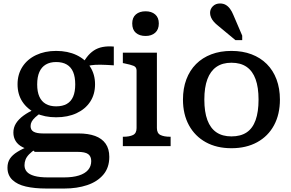

<svg xmlns="http://www.w3.org/2000/svg" viewBox="-20 -841 1675 1105"><path d="M635 -465Q591 -468 559 -468.5Q527 -469 504.5 -465.5Q482 -462 464 -453L447 -455Q461 -487 479 -511Q497 -535 519.5 -550Q542 -565 570.5 -570.5Q599 -576 635 -573ZM303 -166Q237 -166 187 -189.5Q137 -213 109 -255.5Q81 -298 81 -356Q81 -413 109 -456.5Q137 -500 187.5 -524Q238 -548 303 -548Q370 -548 420.5 -524Q471 -500 499 -456.5Q527 -413 527 -356Q527 -298 499 -255.5Q471 -213 420.5 -189.5Q370 -166 303 -166ZM303 -229Q340 -229 364.5 -243Q389 -257 401 -285Q413 -313 413 -355Q413 -398 401 -426.5Q389 -455 364.5 -469.5Q340 -484 303 -484Q268 -484 243.5 -469.5Q219 -455 206.5 -426.5Q194 -398 194 -355Q194 -313 206.5 -285Q219 -257 243.5 -243Q268 -229 303 -229ZM246 244Q179 244 129 232.5Q79 221 51 194Q23 167 23 124Q23 94 37 72.5Q51 51 80 33Q109 15 156 -4L186 16Q162 32 147.5 47Q133 62 127 77.5Q121 93 121 110Q121 132 134.5 147.5Q148 163 178 171.5Q208 180 257 180H348Q399 180 434 169Q469 158 487 137Q505 116 505 86Q505 59 487.5 46Q470 33 426 33H177L178 28Q137 20 110 6Q83 -8 70 -29.5Q57 -51 57 -78Q57 -107 72 -131Q87 -155 115 -175.5Q143 -196 183 -214L218 -193Q197 -179 183 -166Q169 -153 162.5 -141Q156 -129 156 -115Q156 -93 173.5 -83Q191 -73 227 -73H431Q488 -73 527.5 -58.5Q567 -44 588 -14Q609 16 609 62Q609 124 574.5 164.5Q540 205 481.5 224.5Q423 244 351 244Z M818 -634Q783 -634 762 -652Q741 -670 741 -706Q741 -740 762 -758Q783 -776 818 -776Q852 -776 873 -758Q894 -740 894 -706Q894 -671 873 -652.5Q852 -634 818 -634ZM883 -538V-104Q883 -74 903.5 -64Q924 -54 959 -54H962V0H687V-54H690Q725 -54 745.5 -64Q766 -74 766 -104V-435Q766 -455 749 -462Q732 -469 697 -476L687 -478V-538Z M1591 -268Q1591 -183 1557 -120Q1523 -57 1460 -22.5Q1397 12 1312 12Q1227 12 1164.5 -22.5Q1102 -57 1067.5 -120Q1033 -183 1033 -268Q1033 -332 1052.5 -384Q1072 -436 1108.5 -472.5Q1145 -509 1196.5 -528.5Q1248 -548 1312 -548Q1376 -548 1427.5 -528.5Q1479 -509 1515.5 -472.5Q1552 -436 1571.5 -384Q1591 -332 1591 -268ZM1156 -268Q1156 -197 1173.5 -150Q1191 -103 1225.5 -79.5Q1260 -56 1312 -56Q1365 -56 1399.5 -79Q1434 -102 1451 -149.5Q1468 -197 1468 -268Q1468 -338 1451 -385Q1434 -432 1399.5 -456Q1365 -480 1312 -480Q1260 -480 1225.5 -456Q1191 -432 1173.5 -385Q1156 -338 1156 -268ZM1323 -755 1374 -636V-610H1335L1235 -693Q1221 -704 1210.5 -716Q1200 -728 1194.5 -741Q1189 -754 1189 -767Q1189 -789 1205 -805Q1221 -821 1246 -821Q1265 -821 1279 -813Q1293 -805 1304 -790Q1315 -775 1323 -755Z"/></svg>

Font: Roboto Serif Medium
Style: Regular
Weight: 500
Designer: Greg Gazdowicz
Foundry: Commercial Type
Version: Version 1.008